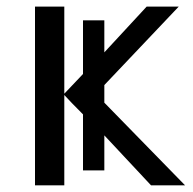

<svg xmlns="http://www.w3.org/2000/svg" viewBox="-20 -556 580 576"><path d="M172.9 0H85V-536.1H172.9V-274.9L229 -334V-495.1H293V-398.9L419.9 -536.1H516.1L293 -300.8V-248L535.2 0H433.1L293 -149.9V-44.9H229V-212.9Q190.9 -251 172.9 -271Z"/></svg>

Font: NotoSans
Style: Regular
Weight: 400
Designer: Monotype Design team
Foundry: Monotype Imaging Inc.
Version: Version 1.04